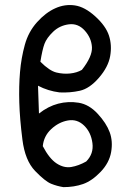

<svg xmlns="http://www.w3.org/2000/svg" viewBox="-20 -770 540 782"><path d="M238.3 -7.8Q212.9 -11.7 188.5 -21.5Q164.1 -31.2 123 -73.7Q82 -116.2 71.3 -201.2Q60.5 -286.1 58.6 -352.5Q56.6 -418.9 61.5 -476.6Q66.4 -534.2 81.1 -587.4Q95.7 -640.6 130.9 -679.7Q166 -718.8 205.1 -736.3Q244.1 -753.9 284.7 -748Q325.2 -742.2 368.2 -703.1Q411.1 -664.1 423.8 -625Q436.5 -585.9 428.7 -541.5Q420.9 -497.1 382.8 -453.1Q344.7 -409.2 305.2 -400.4Q265.6 -391.6 222.7 -393.6Q175.8 -399.4 134.8 -420.9Q136.7 -358.4 138.7 -307.6Q175.8 -336.9 216.8 -347.7Q257.8 -358.4 300.3 -351.6Q342.8 -344.7 377.9 -306.6Q413.1 -268.6 426.8 -231.4Q440.4 -194.3 432.6 -150.4Q424.8 -106.4 389.6 -69.8Q354.5 -33.2 318.4 -20.5Q282.2 -7.8 238.3 -7.8ZM331.1 -112.3Q362.3 -143.6 356.4 -187.5Q350.6 -231.4 322.3 -258.8Q293.9 -286.1 256.3 -279.3Q218.8 -272.5 188.5 -244.1Q158.2 -215.8 154.3 -174.8Q180.7 -124 210.4 -104.5Q240.2 -85 270 -89.8Q299.8 -94.7 331.1 -112.3ZM313.5 -485.4Q356.4 -540 354.5 -577.6Q352.5 -615.2 325.2 -645.5Q297.9 -675.8 260.3 -670.9Q222.7 -666 196.3 -640.6Q169.9 -615.2 161.1 -591.3Q152.3 -567.4 144.5 -518.6Q181.6 -481.4 210 -474.6Q238.3 -467.8 265.6 -470.7Q293 -473.6 313.5 -485.4Z"/></svg>

Font: JasonHandwriting4
Style: Regular
Weight: 400
Version: Version 1.01.21